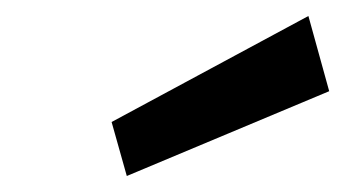

<svg xmlns="http://www.w3.org/2000/svg" viewBox="-20 -783 432 240"><path d="M138.5 -563 119.5 -630.5 365.5 -763 391.5 -669Z"/></svg>

Font: Karla SemiBold
Style: Italic
Weight: 600
Italic angle: -8°
Designer: Jonathan Pinhorn
Version: Version 2.004;gftools[0.9.33]